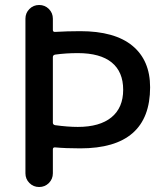

<svg xmlns="http://www.w3.org/2000/svg" viewBox="-20 -750 664 770"><path d="M192 -521V-258Q192 -250 201 -248Q252 -241 292 -241Q380 -241 427 -279.5Q474 -318 474 -390Q474 -462 428 -499.5Q382 -537 292 -537Q244 -537 201 -531Q192 -529 192 -521ZM82 -55V-675Q82 -698 98 -714Q114 -730 137 -730Q160 -730 176 -714Q192 -698 192 -675V-630Q192 -622 200 -622Q250 -625 302 -625Q440 -625 511 -566.5Q582 -508 582 -400Q582 -155 302 -155Q243 -155 200 -159Q192 -159 192 -151V-55Q192 -32 176 -16Q160 0 137 0Q114 0 98 -16Q82 -32 82 -55Z"/></svg>

Font: Rounded Mplus 1c Medium
Style: Regular
Weight: 500
Version: Version 1.059.20150529